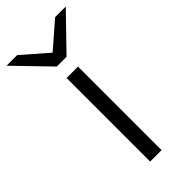

<svg xmlns="http://www.w3.org/2000/svg" viewBox="-289 -781 830 830"><g transform="rotate(-45 126.0 -366.0)"><path d="M156 -576H96L-55 -732H10L126 -631L242 -732H307ZM91 0V-511H161V0Z"/></g></svg>

Font: Overpass Light
Style: Regular
Weight: 300
Designer: Delve Withrington, Thomas Jockin
Foundry: Delve Fonts
Version: Version 3.000;DELV;Overpass